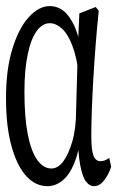

<svg xmlns="http://www.w3.org/2000/svg" viewBox="-26 -559 403 642"><path d="M132.3 63.5Q93.3 63.5 62.5 30.5Q31.7 -2.4 12.9 -68.6Q-5.9 -134.8 -5.9 -231Q-5.9 -326.7 15.4 -395.8Q36.6 -464.8 70.3 -501.7Q104 -538.6 140.1 -538.6Q166 -538.6 186.3 -522.7Q206.5 -506.8 222.4 -472.7Q238.3 -438.5 247.6 -380.9H262.7L238.3 -302.7Q231 -367.7 215.6 -407.2Q200.2 -446.8 180.4 -464.1Q160.6 -481.4 140.6 -481.4Q115.7 -481.4 96.7 -455.3Q77.6 -429.2 66.7 -377.4Q55.7 -325.7 55.7 -251.5Q55.7 -166.5 66.9 -109.6Q78.1 -52.7 98.6 -24.2Q119.1 4.4 146 4.4Q167.5 4.4 185.3 -19Q203.1 -42.5 215.8 -86.2Q228.5 -129.9 228.5 -189.9L234.4 -402.3L239.3 -514.2L293.9 -535.6L304.2 -523.4Q298.3 -466.8 293.7 -407.5Q289.1 -348.1 285.9 -292.5Q282.7 -236.8 281 -188.5Q279.3 -140.1 279.3 -105Q279.3 -56.6 286.6 -38.3Q293.9 -20 310.1 -20Q317.4 -20 325 -22.9Q332.5 -25.9 339.4 -30.8L345.7 -1Q336.4 26.4 321.5 44.9Q306.6 63.5 288.6 63.5Q273.4 63.5 261.7 48.3Q250 33.2 242.4 -5.9Q234.9 -44.9 233.4 -115.7L246.6 -114.3Q238.3 -51.8 222.2 -12.9Q206.1 25.9 182.9 44.7Q159.7 63.5 132.3 63.5Z"/></svg>

Font: Scarab Serif
Style: Condensed
Weight: 400
Designer: John Roberts
Foundry: Scarab
Version: 1.0